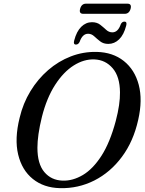

<svg xmlns="http://www.w3.org/2000/svg" viewBox="-20 -988 772 1021"><path d="M494 -712Q580 -710 638.2 -663.8Q696.5 -617.5 717.8 -537Q739 -456.5 715 -351Q689.5 -236 628.2 -153.8Q567 -71.5 481.5 -28.2Q396 15 298.5 12.5Q213 10.5 154.8 -36.2Q96.5 -83 76.5 -166.5Q56.5 -250 84.5 -362Q102.5 -438.5 141.8 -503Q181 -567.5 235.8 -615Q290.5 -662.5 356.5 -688Q422.5 -713.5 494 -712ZM312.5 -27.5Q367 -25.5 420.8 -57.5Q474.5 -89.5 519.8 -160Q565 -230.5 595.5 -344.5Q607.5 -390 613 -428Q618.5 -466 618 -496.5Q617.5 -580.5 579.2 -625Q541 -669.5 483 -672Q427 -674.5 372.2 -640Q317.5 -605.5 273 -536.5Q228.5 -467.5 203 -367Q190.5 -316.5 184.8 -275.8Q179 -235 179 -202.5Q179 -116.5 215.8 -73Q252.5 -29.5 312.5 -27.5ZM556 -754.5Q530 -754.5 512.8 -768Q495.5 -781.5 481 -795Q466.5 -808.5 448.5 -808.5Q418.5 -808.5 403.5 -765.5Q396.5 -751 384 -751Q368.5 -751 374.5 -772.5Q387 -821 412 -845.5Q437 -870 469 -870Q495.5 -870 512.8 -856.5Q530 -843 544.5 -829.5Q559 -816 577.5 -816Q607.5 -816 622 -858.5Q628.5 -873 641.5 -873Q657 -873 651 -851.5Q638.5 -803 613.5 -778.8Q588.5 -754.5 556 -754.5ZM406 -941Q413.5 -968.5 437.5 -968.5H657.5Q681.5 -968.5 674.5 -941.5Q667 -914.5 643 -914.5H423Q399 -914.5 406 -941Z"/></svg>

Font: Fraunces 72pt S050
Style: Italic
Weight: 400
Italic angle: -16°
Version: Version 1.000; ttfautohint (v1.8.3)